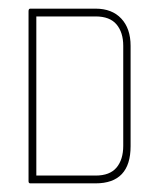

<svg xmlns="http://www.w3.org/2000/svg" viewBox="-20 -424 370 444"><path d="M201 0H50Q46 0 46 -5V-398Q46 -404 50 -404H201Q239 -404 260.5 -381Q282 -358 282 -318V-86Q282 0 201 0ZM265 -318Q265 -349 249.5 -367.5Q234 -386 201 -386H64V-18H201Q234 -18 249.5 -36.5Q265 -55 265 -87Z"/></svg>

Font: Chathura Thin
Style: Regular
Weight: 250
Designer: Appaji Ambarisha Darbha
Foundry: Aditya Fonts
Version: Version 1.001 2016